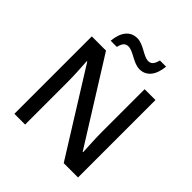

<svg xmlns="http://www.w3.org/2000/svg" viewBox="-239 -1084 1252 1252"><g transform="rotate(45 386.5 -458.5)"><path d="M200 -781H257C266 -820 280 -837 309 -837C354 -837 407 -782 464 -782C527 -782 567 -831 575 -917H518C508 -877 494 -860 466 -860C423 -860 369 -916 312 -916C247 -916 208 -867 200 -781ZM680 0V-714H580V-325C580 -263 585 -175 587 -140H583L224 -714H93V0H192V-385C192 -455 187 -530 184 -577H188L548 0Z"/></g></svg>

Font: Noto Sans Lao UI Med
Style: Regular
Weight: 500
Designer: Monotype Design Team
Foundry: Monotype Imaging Inc.
Version: Version 2.000